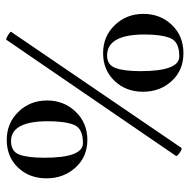

<svg xmlns="http://www.w3.org/2000/svg" viewBox="-16 -584 607 614"><g transform="rotate(90 287.0 -276.5)"><path d="M367.2 -127Q367.2 -8.8 430.7 -8.8Q463.9 -8.8 473.9 -35.4Q483.9 -62 483.9 -116.2Q483.9 -238.8 437 -238.8Q390.1 -238.8 378.7 -210Q367.2 -181.2 367.2 -127ZM336.9 -32.5Q300.8 -69.8 300.8 -124Q300.8 -178.2 336.9 -215.6Q373 -252.9 427 -252.9Q481 -252.9 515.4 -214.8Q549.8 -176.8 549.8 -122.1Q549.8 -67.4 515.4 -31.2Q481 4.9 427 4.9Q373 4.9 336.9 -32.5ZM207 -422.9Q207 -546.9 159.9 -546.9Q112.8 -546.9 101.3 -517.8Q89.8 -488.8 89.8 -436Q89.8 -315.9 157.2 -315.9Q187 -315.9 197 -343Q207 -370.1 207 -422.9ZM478 -536.1 106.9 5.9 106 6.8Q101.1 6.8 90.6 0Q80.1 -6.8 81.1 -8.8L452.1 -553.2Q452.1 -554.2 456.1 -554.2Q460 -554.2 470 -546.6Q480 -539.1 478 -536.1ZM59.8 -340.6Q23.9 -377.9 23.9 -432.1Q23.9 -486.3 59.3 -523.2Q94.7 -560.1 149.4 -560.1Q204.1 -560.1 238.5 -522.7Q272.9 -485.4 272.9 -430.7Q272.9 -376 238 -339.6Q203.1 -303.2 149.4 -303.2Q95.7 -303.2 59.8 -340.6Z"/></g></svg>

Font: Cormorant-Medium
Style: Regular
Weight: 500
Designer: Christian Thalmann (Catharsis Fonts)
Version: Version 3.000